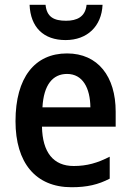

<svg xmlns="http://www.w3.org/2000/svg" viewBox="-20 -775 547 805"><path d="M410 -755H343C338 -704 302 -688 257 -688C207 -688 176 -703 171 -755H104C108 -660 163 -607 255 -607C346 -607 406 -665 410 -755ZM261 -551C126 -551 45 -450 45 -267C45 -93 129 10 280 10C345 10 392 -1 440 -26V-118C389 -92 345 -79 289 -79C204 -79 158 -136 156 -244H465V-307C465 -454 391 -551 261 -551ZM261 -465C327 -465 358 -406 359 -325H158C163 -419 201 -465 261 -465Z"/></svg>

Font: Noto Sans UI SemiCondensed Medium
Style: Regular
Weight: 500
Width: 4
Designer: Monotype Design Team
Foundry: Monotype Imaging Inc.
Version: Version 1.901